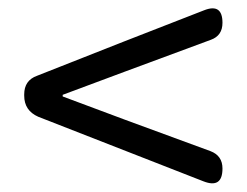

<svg xmlns="http://www.w3.org/2000/svg" viewBox="-20 -588 582 453"><path d="M460 -160.2 70.3 -312.5Q37.1 -327.1 37.1 -362.3V-365.2Q37.1 -398.4 67.4 -409.2L270.5 -489.3L460.9 -563.5Q504.9 -581.1 504.9 -534.2Q504.9 -503.9 477.5 -494.1L274.4 -418.9L127.9 -364.3V-360.4L274.4 -305.7L476.6 -231.4Q504.9 -220.7 504.9 -190.4Q504.9 -142.6 460 -160.2Z"/></svg>

Font: Bpmf GenSen Rounded R
Style: R
Weight: 400
Foundry: But Ko
Version: Version 1.320